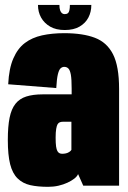

<svg xmlns="http://www.w3.org/2000/svg" viewBox="-20 -736 508 761"><path d="M171 4.5Q192.5 4.5 212 0Q231.5 -4.5 247.5 -12Q263.5 -19.5 274.5 -28Q285.5 -36.5 289.5 -46L310 0H452V-384Q452 -473.5 428 -520.8Q404 -568 356.2 -586.2Q308.5 -604.5 234.5 -604.5Q186 -604.5 146.5 -595.8Q107 -587 78.5 -565.5Q50 -544 32.8 -504.2Q15.5 -464.5 12.5 -402L203 -387Q205 -424 209.5 -442Q214 -460 220.5 -465.5Q227 -471 234.5 -471Q244.5 -471 251 -464.5Q257.5 -458 260.8 -440Q264 -422 264 -385V-362H149Q111 -362 84.2 -353.5Q57.5 -345 41.2 -324.5Q25 -304 18 -269.2Q11 -234.5 11 -181Q11 -122 20.2 -85.2Q29.5 -48.5 49.8 -28.8Q70 -9 99.8 -2.2Q129.5 4.5 171 4.5ZM226.5 -126.5Q220.5 -126.5 215.8 -128.8Q211 -131 207.5 -137.2Q204 -143.5 202.2 -156Q200.5 -168.5 200.5 -190.5Q200.5 -212.5 202.8 -225.5Q205 -238.5 208.5 -244Q212 -249.5 217.5 -251.5Q223 -253.5 230 -253.5H263V-142Q260.5 -137.5 254.2 -133.5Q248 -129.5 240.8 -128Q233.5 -126.5 226.5 -126.5ZM236.5 -617Q272 -617 295.2 -630.5Q318.5 -644 330.2 -666.2Q342 -688.5 342 -716.5H257Q257 -704 255.2 -695.8Q253.5 -687.5 249 -683.8Q244.5 -680 236.5 -680Q230 -680 225.5 -683.8Q221 -687.5 218.2 -695.5Q215.5 -703.5 215.5 -716.5H130.5Q130.5 -688.5 143 -666.2Q155.5 -644 178.8 -630.5Q202 -617 236.5 -617Z"/></svg>

Font: Anybody ExtraCondensed Black
Style: Regular
Weight: 900
Width: 2
Version: Version 1.113;gftools[0.9.25]